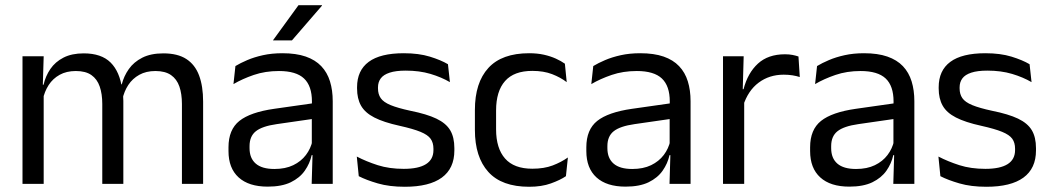

<svg xmlns="http://www.w3.org/2000/svg" viewBox="-20 -703 4014 734"><path d="M675.5 0V-305.5Q675.5 -344 665.8 -372.2Q656 -400.5 633.8 -416Q611.5 -431.5 574 -431.5Q538.5 -431.5 512.5 -417Q486.5 -402.5 470.5 -378.2Q454.5 -354 448 -323L435.5 -380.5H445.5Q453.5 -412 472.5 -439Q491.5 -466 524 -482.5Q556.5 -499 604.5 -499Q659 -499 692.2 -477.5Q725.5 -456 741 -414.8Q756.5 -373.5 756.5 -314.5V0ZM66 0V-488H147L143.5 -371L147 -366V0ZM371 0V-305.5Q371 -344 361.2 -372.2Q351.5 -400.5 329.5 -416Q307.5 -431.5 270 -431.5Q234 -431.5 208 -417Q182 -402.5 166 -377.8Q150 -353 143.5 -321.5L128.5 -379H146.5Q154 -412 172.5 -439.2Q191 -466.5 222.8 -482.8Q254.5 -499 300 -499Q367.5 -499 402.8 -464Q438 -429 447 -362Q449.5 -352 450.5 -340.2Q451.5 -328.5 451.5 -317V0Z M1171.5 0 1175 -118.5 1172 -131V-286.5L1172.5 -315Q1172.5 -374.5 1142.2 -403Q1112 -431.5 1046.5 -431.5Q994 -431.5 950.2 -416.5Q906.5 -401.5 872.5 -381.5L880 -450.5Q899 -462 925.2 -473.2Q951.5 -484.5 985.2 -492Q1019 -499.5 1059.5 -499.5Q1112 -499.5 1148.8 -486.8Q1185.5 -474 1208.2 -450Q1231 -426 1241.5 -392Q1252 -358 1252 -316V0ZM1003.5 10.5Q931 10.5 892.2 -24.8Q853.5 -60 853.5 -125.5V-140Q853.5 -207.5 895.2 -240.8Q937 -274 1028 -287L1182.5 -309L1187 -250L1038 -228.5Q982 -220.5 958 -201.2Q934 -182 934 -144.5V-136.5Q934 -98 957.8 -77.5Q981.5 -57 1029 -57Q1071 -57 1101 -71.5Q1131 -86 1149.5 -110.5Q1168 -135 1174.5 -165L1187 -110H1171.5Q1164.5 -78 1145.2 -50.5Q1126 -23 1091.5 -6.2Q1057 10.5 1003.5 10.5ZM1121 -683H1211V-681.5L1096 -548.5H1024V-549.5Z M1527.5 11Q1468.5 11 1424.5 -1.8Q1380.5 -14.5 1351.5 -29.5L1344 -104.5Q1380.5 -85.5 1424.2 -71.5Q1468 -57.5 1523.5 -57.5Q1580 -57.5 1608.5 -75.5Q1637 -93.5 1637 -129V-134.5Q1637 -157.5 1626.2 -172.5Q1615.5 -187.5 1587.5 -199Q1559.5 -210.5 1508 -222Q1446.5 -235.5 1411 -253.8Q1375.5 -272 1360.2 -299Q1345 -326 1345 -365V-369.5Q1345 -433.5 1389.5 -466.5Q1434 -499.5 1523.5 -499.5Q1581 -499.5 1623.2 -486.5Q1665.5 -473.5 1692.5 -457.5L1700 -389Q1667.5 -408 1625.5 -420.5Q1583.5 -433 1531 -433Q1493 -433 1469.5 -425.2Q1446 -417.5 1435.5 -403.2Q1425 -389 1425 -369V-365Q1425 -343 1435.5 -327.8Q1446 -312.5 1473.2 -301.2Q1500.5 -290 1549 -279.5Q1611.5 -267 1648.2 -249.5Q1685 -232 1701 -205.2Q1717 -178.5 1717 -136.5V-128Q1717 -59 1669 -24Q1621 11 1527.5 11Z M2003 11Q1898 11 1846.8 -45.8Q1795.5 -102.5 1795.5 -206.5V-282.5Q1795.5 -387 1847 -443.2Q1898.5 -499.5 2003 -499.5Q2034 -499.5 2059.5 -493.8Q2085 -488 2105.2 -478.8Q2125.5 -469.5 2139.5 -459.5L2146.5 -389Q2123 -407 2090.8 -419.5Q2058.5 -432 2015 -432Q1945 -432 1910.8 -393.2Q1876.5 -354.5 1876.5 -280.5V-208.5Q1876.5 -136 1910.8 -97Q1945 -58 2015 -58Q2060 -58 2092.8 -70.5Q2125.5 -83 2151 -101L2143.5 -29.5Q2121.5 -14.5 2086 -1.8Q2050.5 11 2003 11Z M2539.5 0 2543 -118.5 2540 -131V-286.5L2540.5 -315Q2540.5 -374.5 2510.2 -403Q2480 -431.5 2414.5 -431.5Q2362 -431.5 2318.2 -416.5Q2274.5 -401.5 2240.5 -381.5L2248 -450.5Q2267 -462 2293.2 -473.2Q2319.5 -484.5 2353.2 -492Q2387 -499.5 2427.5 -499.5Q2480 -499.5 2516.8 -486.8Q2553.5 -474 2576.2 -450Q2599 -426 2609.5 -392Q2620 -358 2620 -316V0ZM2371.5 10.5Q2299 10.5 2260.2 -24.8Q2221.5 -60 2221.5 -125.5V-140Q2221.5 -207.5 2263.2 -240.8Q2305 -274 2396 -287L2550.5 -309L2555 -250L2406 -228.5Q2350 -220.5 2326 -201.2Q2302 -182 2302 -144.5V-136.5Q2302 -98 2325.8 -77.5Q2349.5 -57 2397 -57Q2439 -57 2469 -71.5Q2499 -86 2517.5 -110.5Q2536 -135 2542.5 -165L2555 -110H2539.5Q2532.5 -78 2513.2 -50.5Q2494 -23 2459.5 -6.2Q2425 10.5 2371.5 10.5Z M2821 -298.5 2802.5 -361 2822.5 -362Q2838.5 -424 2877.5 -459.8Q2916.5 -495.5 2981 -495.5Q2997 -495.5 3009.8 -493Q3022.5 -490.5 3032.5 -487L3037.5 -408.5Q3025 -412.5 3009.8 -415Q2994.5 -417.5 2976 -417.5Q2921 -417.5 2880.2 -387Q2839.5 -356.5 2821 -298.5ZM2744 0V-488H2823L2819 -344L2825 -338V0Z M3395 0 3398.5 -118.5 3395.5 -131V-286.5L3396 -315Q3396 -374.5 3365.8 -403Q3335.5 -431.5 3270 -431.5Q3217.5 -431.5 3173.8 -416.5Q3130 -401.5 3096 -381.5L3103.5 -450.5Q3122.5 -462 3148.8 -473.2Q3175 -484.5 3208.8 -492Q3242.5 -499.5 3283 -499.5Q3335.5 -499.5 3372.2 -486.8Q3409 -474 3431.8 -450Q3454.5 -426 3465 -392Q3475.5 -358 3475.5 -316V0ZM3227 10.5Q3154.5 10.5 3115.8 -24.8Q3077 -60 3077 -125.5V-140Q3077 -207.5 3118.8 -240.8Q3160.5 -274 3251.5 -287L3406 -309L3410.5 -250L3261.5 -228.5Q3205.5 -220.5 3181.5 -201.2Q3157.5 -182 3157.5 -144.5V-136.5Q3157.5 -98 3181.2 -77.5Q3205 -57 3252.5 -57Q3294.5 -57 3324.5 -71.5Q3354.5 -86 3373 -110.5Q3391.5 -135 3398 -165L3410.5 -110H3395Q3388 -78 3368.8 -50.5Q3349.5 -23 3315 -6.2Q3280.5 10.5 3227 10.5Z M3751 11Q3692 11 3648 -1.8Q3604 -14.5 3575 -29.5L3567.5 -104.5Q3604 -85.5 3647.8 -71.5Q3691.5 -57.5 3747 -57.5Q3803.5 -57.5 3832 -75.5Q3860.5 -93.5 3860.5 -129V-134.5Q3860.5 -157.5 3849.8 -172.5Q3839 -187.5 3811 -199Q3783 -210.5 3731.5 -222Q3670 -235.5 3634.5 -253.8Q3599 -272 3583.8 -299Q3568.5 -326 3568.5 -365V-369.5Q3568.5 -433.5 3613 -466.5Q3657.5 -499.5 3747 -499.5Q3804.5 -499.5 3846.8 -486.5Q3889 -473.5 3916 -457.5L3923.5 -389Q3891 -408 3849 -420.5Q3807 -433 3754.5 -433Q3716.5 -433 3693 -425.2Q3669.5 -417.5 3659 -403.2Q3648.5 -389 3648.5 -369V-365Q3648.5 -343 3659 -327.8Q3669.5 -312.5 3696.8 -301.2Q3724 -290 3772.5 -279.5Q3835 -267 3871.8 -249.5Q3908.5 -232 3924.5 -205.2Q3940.5 -178.5 3940.5 -136.5V-128Q3940.5 -59 3892.5 -24Q3844.5 11 3751 11Z"/></svg>

Font: Anek Telugu Medium
Style: Regular
Weight: 400
Version: Version 1.003